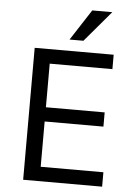

<svg xmlns="http://www.w3.org/2000/svg" viewBox="-61 -976 725 1022"><g transform="rotate(5 301.5 -465.0)"><path d="M102 0V-705H524V-628H189V-395H503V-319H189V-77H524V0ZM283 -765 390 -930H497L357 -765Z"/></g></svg>

Font: Nunito Sans 7pt SemiCondensed
Style: Regular
Weight: 400
Width: 4
Designer: Vernon Adams
Foundry: Vernon Adams
Version: Version 3.101;gftools[0.9.27]